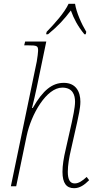

<svg xmlns="http://www.w3.org/2000/svg" viewBox="-20 -978 518 1008"><path d="M225 -811 222 -798H232C287 -843 318 -878 352 -923C368 -879 388 -841 423 -798H430L433 -811C408 -852 381 -913 374 -958H340C319 -912 267 -854 225 -811ZM369 10C399 10 423 -7 448 -32L435 -49C412 -28 393 -15 372 -15C347 -15 336 -36 336 -76C336 -110 343 -152 353 -194L385 -336C391 -366 402 -409 402 -444C402 -496 379 -543 315 -543C255 -543 206 -506 152 -411H148C157 -447 166 -485 173 -519L223 -760H112L107 -740H124C177 -740 180 -737 180 -711C180 -703 177 -679 173 -655L37 0H65L120 -265C144 -379 224 -518 307 -518C362 -518 374 -479 374 -444C374 -412 361 -356 357 -336L325 -194C314 -148 308 -109 308 -76C308 -16 329 10 369 10Z"/></svg>

Font: Noto Serif SemiCondensed Thin
Style: Italic
Weight: 100
Width: 4
Italic angle: -12°
Designer: Monotype Design Team
Foundry: Monotype Imaging Inc.
Version: Version 2.013